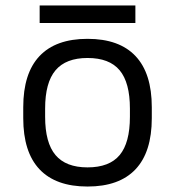

<svg xmlns="http://www.w3.org/2000/svg" viewBox="-20 -672 640 702"><path d="M300 10Q184 10 124.5 -53Q65 -116 65 -240V-280Q65 -404 124.5 -467Q184 -530 300 -530Q416 -530 475.5 -467Q535 -404 535 -280V-240Q535 -116 475.5 -53Q416 10 300 10ZM300 -60Q380 -60 417.5 -105Q455 -150 455 -245V-275Q455 -370 417.5 -415Q380 -460 300 -460Q221 -460 183 -415Q145 -370 145 -275V-245Q145 -150 183 -105Q221 -60 300 -60ZM125 -588V-652H475V-588Z"/></svg>

Font: M PLUS Code Latin Expanded
Style: Regular
Weight: 400
Width: 7
Designer: Coji Morishita
Foundry: UNDERFOREST DESIGN
Version: Version 1.002; ttfautohint (v1.8.3)